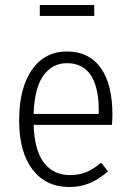

<svg xmlns="http://www.w3.org/2000/svg" viewBox="-20 -741 523 772"><path d="M430 -239H115Q119 -134 157.5 -85.5Q196 -37 261 -37Q298 -37 327 -49Q356 -61 387 -87L414 -52Q379 -21 341.5 -5Q304 11 259 11Q165 11 111 -59Q57 -129 57 -257Q57 -387 108.5 -460.5Q160 -534 249 -534Q338 -534 385 -468Q432 -402 432 -281Q432 -259 430 -239ZM377 -299Q377 -390 345 -438.5Q313 -487 249 -487Q191 -487 155 -438Q119 -389 115 -283H377ZM140 -677V-721H359V-677Z"/></svg>

Font: Fira Sans Condensed Light
Style: Regular
Weight: 300
Width: 3
Designer: bBox Type GmbH & Carrois Corporate GbR & Edenspiekermann AG
Foundry: bBox Type GmbH & Carrois Corporate GbR & Edenspiekermann AG
Version: Version 4.301